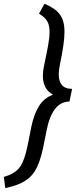

<svg xmlns="http://www.w3.org/2000/svg" viewBox="-80 -829 417 1019"><path d="M156.2 -809.1Q184.6 -796.9 204.6 -783.4Q224.6 -770 237.3 -752.7Q250 -735.4 256.1 -712.9Q262.2 -690.4 262.2 -660.2Q262.2 -627.9 256.1 -586.2Q250 -544.4 238.3 -488.3Q235.4 -474.1 233.6 -460.4Q231.9 -446.8 231.9 -434.1Q231.9 -417 235.6 -403.1Q239.3 -389.2 247.6 -378.9Q255.9 -368.7 269.3 -363Q282.7 -357.4 302.7 -357.4L288.6 -290Q241.7 -290 211.2 -249.5Q180.7 -209 166 -130.4Q156.7 -80.6 148.2 -41.5Q139.6 -2.4 128.9 27.8Q118.2 58.1 103.8 80.8Q89.4 103.5 68.4 120.1Q47.4 136.7 18.1 148.7Q-11.2 160.6 -51.8 169.4L-59.6 109.9Q-32.7 102.1 -13.9 91.6Q4.9 81.1 18.1 66.7Q31.2 52.2 40 32.5Q48.8 12.7 56.2 -13.9Q63.5 -40.5 70.3 -75.2Q77.1 -109.9 85.9 -154.3Q99.6 -221.7 126.5 -265.4Q153.3 -309.1 201.2 -326.2Q171.9 -343.3 159.7 -368.7Q147.5 -394 147.5 -426.3Q147.5 -450.7 153.3 -478Q167 -542 175 -585.7Q183.1 -629.4 183.1 -660.2Q183.1 -695.3 170.2 -717Q157.2 -738.8 127 -756.3Z"/></svg>

Font: Ufes Sans
Style: Italic
Weight: 400
Designer: Ricardo Esteves & Filipe Motta
Foundry: ProDesignUfes - Ricardo Esteves, Filipe Motta
Version: Version 2.0